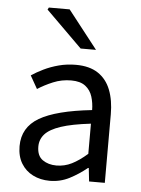

<svg xmlns="http://www.w3.org/2000/svg" viewBox="-53 -777 611 831"><g transform="rotate(5 252.0 -361.5)"><path d="M194.3 12Q153.6 12 121.2 -4.3Q88.8 -20.5 70.1 -51.5Q51.4 -82.4 51.4 -126.2Q51.4 -208 123.4 -250.2Q195.4 -292.3 350.7 -309Q350.5 -339.5 342 -367Q333.5 -394.6 311.5 -411.7Q289.4 -428.9 249.9 -428.9Q208.1 -428.9 171.1 -413.4Q134 -397.9 104.9 -379L73 -435.4Q95.3 -450.4 125 -464.9Q154.7 -479.4 189.9 -488.7Q225.1 -498 264.1 -498Q323.2 -498 360.4 -473.3Q397.6 -448.6 415.2 -403.6Q432.8 -358.6 432.8 -297.7V0H364.5L358.1 -57.9H354.8Q319.7 -29.1 279.8 -8.5Q239.9 12 194.3 12ZM217.2 -56.5Q252.6 -56.5 284.1 -72.3Q315.6 -88.1 350.7 -118.9V-249.9Q269 -240.4 221.3 -224.5Q173.6 -208.6 153 -185.6Q132.5 -162.7 132.5 -131.5Q132.5 -91.2 157.3 -73.8Q182.1 -56.5 217.2 -56.5ZM277.9 -570 120.6 -725.6 125.5 -734.7H215.8L344.7 -570Z"/></g></svg>

Font: Source Sans 3 VF
Style: Regular
Weight: 200
Designer: Paul D. Hunt
Foundry: Adobe
Version: Version 3.046;hotconv 1.0.118;makeotfexe 2.5.65603